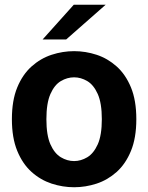

<svg xmlns="http://www.w3.org/2000/svg" viewBox="-20 -776 623 807"><path d="M291.5 11Q243.5 11 197 -4.2Q150.5 -19.5 112.8 -53.2Q75 -87 52.5 -141.8Q30 -196.5 30 -275Q30 -354 52.5 -408.5Q75 -463 112.8 -496.8Q150.5 -530.5 197 -545.8Q243.5 -561 291.5 -561Q339.5 -561 386 -545.8Q432.5 -530.5 470.2 -496.8Q508 -463 530.5 -408.5Q553 -354 553 -275Q553 -196.5 530.5 -141.8Q508 -87 470.2 -53.2Q432.5 -19.5 386 -4.2Q339.5 11 291.5 11ZM291.5 -99Q320 -99 346.8 -115Q373.5 -131 390.8 -169.2Q408 -207.5 408 -275Q408 -342.5 390.8 -381Q373.5 -419.5 346.8 -435.2Q320 -451 291.5 -451Q262.5 -451 235.8 -435.2Q209 -419.5 192 -381Q175 -342.5 175 -275Q175 -207.5 192 -169.2Q209 -131 235.8 -115Q262.5 -99 291.5 -99ZM159 -610 290 -756H424L258 -610Z"/></svg>

Font: Junction
Style: Bold
Weight: 700
Designer: Caroline Hadilaksono
Foundry: Caroline Hadilaksono, Tyler Finck, The League of Moveable Type
Version: Version 2.000; ttfautohint (v1.8.3)